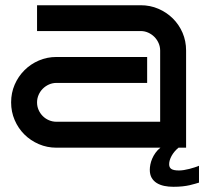

<svg xmlns="http://www.w3.org/2000/svg" viewBox="-20 -570 806 741"><path d="M698.2 0H668.9Q651.9 14.2 642.3 31.5Q632.8 48.8 632.8 64Q632.8 76.7 641.6 82.3Q650.4 87.9 670.9 87.9Q679.7 87.9 690.2 86.2Q700.7 84.5 711.2 81.8Q721.7 79.1 731.4 75.9Q741.2 72.8 748 69.8V134.8Q741.2 136.7 732.4 139.4Q723.6 142.1 711.7 144.8Q699.7 147.5 684.3 149.2Q668.9 150.9 648.9 150.9Q630.4 150.9 613.8 147.5Q597.2 144 584.7 136.2Q572.3 128.4 565.2 116Q558.1 103.5 558.1 85Q558.1 76.2 560.3 64.9Q562.5 53.7 567.4 42.2Q572.3 30.8 580.1 19.8Q587.9 8.8 599.1 0H198.2Q161.6 0 129.9 -13.7Q98.1 -27.3 74.2 -51Q50.3 -74.7 36.6 -106.7Q22.9 -138.7 22.9 -174.8Q22.9 -211.4 36.6 -243.2Q50.3 -274.9 74.2 -298.8Q98.1 -322.8 129.9 -336.4Q161.6 -350.1 198.2 -350.1H547.9V-250H198.2Q182.6 -250 168.9 -243.9Q155.3 -237.8 145 -227.5Q134.8 -217.3 128.9 -203.6Q123 -189.9 123 -174.8Q123 -159.2 128.9 -145.8Q134.8 -132.3 145 -122.1Q155.3 -111.8 168.9 -106Q182.6 -100.1 198.2 -100.1H598.1V-375Q598.1 -390.1 592 -403.8Q585.9 -417.5 575.7 -427.7Q565.4 -438 551.8 -444.1Q538.1 -450.2 522.9 -450.2H123V-549.8H522.9Q559.6 -549.8 591.3 -536.1Q623 -522.5 647 -498.8Q670.9 -475.1 684.6 -443.4Q698.2 -411.6 698.2 -375Z"/></svg>

Font: Bruno Ace
Style: Regular
Weight: 400
Designer: Astigmatic (AOETI)
Foundry: Astigmatic (AOETI)
Version: Version 1.000